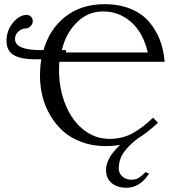

<svg xmlns="http://www.w3.org/2000/svg" viewBox="-20 -678 847 907"><path d="M684.1 142.1Q641.1 209 577.1 209Q534.7 209 507.8 187Q481 165 481 125Q481 67.9 547.9 6.3Q517.1 12.2 480 12.2Q417.5 12.2 365.2 -7.1Q313 -26.4 277.3 -58.8Q241.7 -91.3 216.8 -134Q191.9 -176.8 180.4 -223.6Q168.9 -270.5 168.9 -318.8Q168.9 -361.8 175.3 -397.9H144Q113.8 -397.9 90.8 -402.1Q67.9 -406.2 49.1 -415.5Q30.3 -424.8 20.5 -442.4Q10.7 -460 10.7 -485.4Q10.7 -532.7 40.8 -570.1Q70.8 -607.4 106 -607.4Q117.7 -607.4 126.2 -599.4Q134.8 -591.3 134.8 -578.1Q134.8 -565.4 124.5 -554.4Q114.3 -543.5 100.1 -543.5Q82.5 -543.5 66.7 -528.8Q50.8 -514.2 50.8 -494.1Q50.8 -441.4 171.9 -441.4H185.5Q214.4 -541.5 289.3 -599.9Q364.3 -658.2 474.1 -658.2Q543.5 -658.2 597.4 -636Q651.4 -613.8 684.3 -575Q717.3 -536.1 735.4 -489Q753.4 -441.9 757.8 -386.2H259.8Q258.8 -375 258.8 -349.1Q258.8 -257.3 289.8 -182.4Q320.8 -107.4 375.2 -64.7Q429.7 -22 496.1 -22Q558.6 -22 606.2 -48.3Q653.8 -74.7 703.1 -122.1L726.1 -98.1Q670.9 -46.9 631.3 -24.4Q586.4 10.3 563.7 43.2Q541 76.2 541 119.1Q541 139.6 557.6 155.3Q574.2 170.9 601.1 170.9Q621.1 170.9 635 162.4Q648.9 153.8 668 134.8ZM678.2 -430.2Q655.8 -524.4 599.1 -574.2Q542.5 -624 466.8 -624Q394 -624 341.8 -571Q289.6 -518.1 272.5 -441.4H291.5V-430.2Z"/></svg>

Font: Linux Libertine Display G
Style: Regular
Weight: 400
Designer: Philipp H. Poll
Foundry: Philipp H. Poll
Version: Version 5.0.9